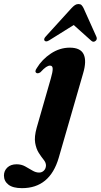

<svg xmlns="http://www.w3.org/2000/svg" viewBox="-144 -710 511 973"><path d="M277 -337.5 153.5 90Q108.5 243.5 -32.5 243.5Q-78.5 243.5 -101.2 225.8Q-124 208 -124 179.5Q-124 155.5 -106.8 139Q-89.5 122.5 -59.5 122.5Q-36 122.5 -16.8 133Q2.5 143.5 19.8 154Q37 164.5 54 164.5Q68.5 164.5 78.5 154.5Q88.5 144.5 89 128.5Q89 114 77.2 99.5Q65.5 85 52.5 64.8Q39.5 44.5 34.2 14Q29 -16.5 42 -63L113.5 -312Q123 -344.5 123 -361Q123 -377.5 109.5 -377.5Q100.5 -377.5 89.5 -370.2Q78.5 -363 61 -344Q50 -336.5 42 -339.5Q29 -346 42.5 -365Q69 -409 114 -438.8Q159 -468.5 209.5 -468.5Q264 -468.5 280 -434.8Q296 -401 277 -337.5ZM105.1 -505.5Q89.2 -495.6 81.6 -504.1Q75.7 -512.7 89.1 -526.6L218.8 -669.2Q228.2 -679.2 236.2 -684.4Q244.1 -689.6 253.9 -689.5Q263.8 -689.4 269.1 -684.2Q274.3 -678.9 279.4 -668.9L344 -525Q350.7 -511 340 -502.5Q328.8 -493.6 317.8 -504.2L229.6 -583.2Z"/></svg>

Font: Fraunces 72pt
Style: Bold Italic
Weight: 700
Italic angle: -16°
Version: Version 1.000;[b76b70a41]